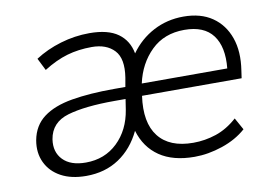

<svg xmlns="http://www.w3.org/2000/svg" viewBox="-61 -606 1009 710"><g transform="rotate(-10 443.0 -251.0)"><path d="M210 8Q154 8 115.5 -13Q77 -34 59.5 -71Q42 -108 50 -154Q60 -208 100 -238Q140 -268 207.5 -279.5Q275 -291 367 -291H409L415 -325Q426 -395 396.5 -426.5Q367 -458 312 -458Q262 -458 219 -445.5Q176 -433 130 -404L107 -450Q150 -478 203.5 -494Q257 -510 312 -510Q382 -510 419.5 -483Q457 -456 466 -407Q501 -456 552.5 -483Q604 -510 665 -510Q730 -510 773 -480.5Q816 -451 834.5 -398.5Q853 -346 842 -276L838 -248H464Q450 -149 491 -96.5Q532 -44 621 -44Q665 -44 707 -58Q749 -72 787 -106L812 -61Q775 -28 721.5 -10Q668 8 617 8Q536 8 485.5 -26.5Q435 -61 416 -125Q386 -62 333.5 -27Q281 8 210 8ZM660 -461Q584 -461 535.5 -413.5Q487 -366 471 -293H792Q800 -373 767 -417Q734 -461 660 -461ZM217 -41Q288 -41 336 -87Q384 -133 396 -208L402 -247H361Q249 -247 184.5 -228Q120 -209 110 -147Q103 -100 131.5 -70.5Q160 -41 217 -41Z"/></g></svg>

Font: Mulish Light
Style: Italic
Weight: 300
Italic angle: -9°
Designer: Vernon Adams
Foundry: Vernon Adams
Version: Version 3.603; ttfautohint (v1.8.3)